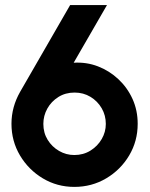

<svg xmlns="http://www.w3.org/2000/svg" viewBox="-20 -720 590 753"><path d="M271.5 13Q204 13 148 -20.5Q92 -54 58.5 -110.2Q25 -166.5 25 -234.5Q25 -300.5 59 -360L255 -700H399.5L269 -474Q319 -477 364 -459.8Q409 -442.5 444.2 -409.5Q479.5 -376.5 499.8 -331.8Q520 -287 520 -234.5Q520 -166.5 486.5 -110.2Q453 -54 396.5 -20.5Q340 13 271.5 13ZM271.5 -112Q307 -112 335 -129.5Q363 -147 379 -174.8Q395 -202.5 395 -234Q395 -267.5 378.8 -295.5Q362.5 -323.5 334.8 -340.2Q307 -357 272.5 -357Q236.5 -357 208.8 -339.5Q181 -322 165.5 -294Q150 -266 150 -234Q150 -199 167 -171.5Q184 -144 211.8 -128Q239.5 -112 271.5 -112Z"/></svg>

Font: Urbanist
Style: Bold
Weight: 700
Designer: Corey Hu
Foundry: Corey Hu
Version: Version 1.330; ttfautohint (v1.8.4.7-5d5b)